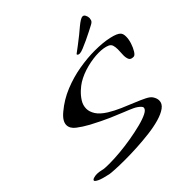

<svg xmlns="http://www.w3.org/2000/svg" viewBox="-199 -968 1175 1175"><g transform="rotate(-45 388.0 -380.5)"><path d="M240 22Q190 22 154 20Q118 18 108 16Q56 5 34.5 -5.5Q13 -16 13 -23Q13 -30 26 -34.5Q39 -39 56 -39Q65 -39 74 -37.5Q83 -36 92 -34Q102 -31 117.5 -30Q133 -29 153 -29Q193 -29 244 -33.5Q295 -38 347.5 -47Q400 -56 445 -67.5Q490 -79 517.5 -93Q545 -107 545 -123Q545 -130 537 -138Q521 -154 497.5 -165Q474 -176 439.5 -189.5Q405 -203 355.5 -224.5Q306 -246 238 -282Q196 -305 165 -329Q134 -353 134 -383Q134 -399 144.5 -416.5Q155 -434 179 -454Q236 -502 305 -530Q374 -558 445 -570Q516 -582 578 -582Q649 -582 700.5 -570.5Q752 -559 766 -542Q776 -531 776 -507Q776 -483 767 -455.5Q758 -428 745.5 -408Q733 -388 722 -387Q697 -386 690 -400.5Q683 -415 683 -437Q683 -449 684 -462Q685 -475 685 -487Q685 -507 680.5 -522Q676 -537 660 -544Q632 -556 588 -556Q540 -556 485.5 -542Q431 -528 388 -502Q370 -491 347.5 -470.5Q325 -450 308 -423.5Q291 -397 291 -367Q291 -341 308.5 -313Q326 -285 369 -258Q405 -236 446.5 -218Q488 -200 526.5 -184.5Q565 -169 593 -155Q621 -141 630 -126Q643 -106 643 -87Q643 -60 617 -41Q591 -22 547.5 -9.5Q504 3 450.5 9.5Q397 16 342.5 19Q288 22 240 22ZM503 -634Q485 -634 485 -645Q504 -659 529 -678Q554 -697 579 -717Q604 -737 621 -752Q638 -766 651.5 -774.5Q665 -783 675 -783Q685 -783 691.5 -771Q698 -759 698 -745Q698 -741 695 -730Q692 -719 675 -710Q662 -703 637.5 -690.5Q613 -678 585.5 -665Q558 -652 535.5 -643Q513 -634 503 -634Z"/></g></svg>

Font: Grechen Fuemen
Style: Regular
Weight: 400
Designer: Robert E. Leuschke
Foundry: Robert E. Leuschke
Version: Version 1.010; ttfautohint (v1.8.3)